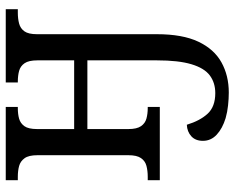

<svg xmlns="http://www.w3.org/2000/svg" viewBox="-94 -482 816 668"><g transform="rotate(-90 314.0 -148.0)"><path d="M326 240Q305 240 281.5 237.5Q258 235 237 229Q201 218 179.5 198Q158 178 158 150Q158 124 174 109.5Q190 95 214 94Q228 140 252.5 166.5Q277 193 324 193Q360 193 385.5 174Q411 155 424.5 110Q438 65 438 -10V-252H199V-109Q199 -80 209 -65.5Q219 -51 235.5 -46.5Q252 -42 272 -42H276V0H21V-42H33Q54 -42 71 -46.5Q88 -51 98 -65.5Q108 -80 108 -109V-426Q108 -456 97.5 -470.5Q87 -485 70.5 -489.5Q54 -494 33 -494H21V-536H276V-494H272Q251 -494 235 -489.5Q219 -485 209 -471Q199 -457 199 -427V-298H438V-426Q438 -456 428 -470.5Q418 -485 401.5 -489.5Q385 -494 364 -494H361V-536H616V-494H604Q583 -494 566 -489.5Q549 -485 539 -471Q529 -457 529 -427V-10Q529 79 503 134Q477 189 431 214.5Q385 240 326 240Z"/></g></svg>

Font: Noto Serif SemiCondensed
Style: Regular
Weight: 400
Width: 4
Designer: Monotype Design Team
Foundry: Monotype Imaging Inc.
Version: Version 2.013